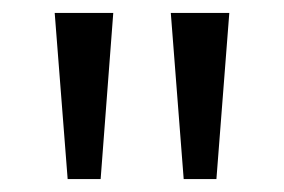

<svg xmlns="http://www.w3.org/2000/svg" viewBox="-20 -734 441 298"><path d="M155.8 -713.9 136.2 -456.1H85L64.9 -713.9ZM335.9 -713.9 315.9 -456.1H265.1L245.1 -713.9Z"/></svg>

Font: QFn2     
Style: Regular
Weight: 400
Foundry: Ascender Corporation
Version: Version 1.10